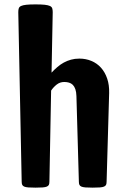

<svg xmlns="http://www.w3.org/2000/svg" viewBox="-20 -862 571 882"><path d="M64 -806.2Q64 -816.4 66.2 -823.5Q68.4 -830.6 76.7 -834.5Q85 -838.4 100.8 -840.1Q116.7 -841.8 143.1 -841.8Q169.4 -841.8 185.3 -840.1Q201.2 -838.4 209.5 -834.5Q217.8 -830.6 220 -823.5Q222.2 -816.4 222.2 -806.2L216.8 -528.3Q230 -542.5 243.7 -554.2Q257.3 -565.9 272.9 -574.5Q288.6 -583 306.2 -587.9Q323.7 -592.8 344.7 -592.8Q374.5 -592.8 400.1 -582Q425.8 -571.3 444.1 -550.8Q462.4 -530.3 472.4 -501Q482.4 -471.7 481.4 -434.6L469.7 -27.8Q469.7 -18.6 467.3 -13.2Q464.8 -7.8 458 -4.9Q451.2 -2 438.7 -1Q426.3 0 405.8 0Q385.3 0 372.8 -1Q360.4 -2 353.8 -4.9Q347.2 -7.8 344.7 -13.2Q342.3 -18.6 342.3 -27.8L331.1 -420.4Q330.6 -439.5 326.2 -452.1Q321.8 -464.8 314.5 -472.2Q307.1 -479.5 297.1 -482.4Q287.1 -485.4 275.4 -485.4Q255.4 -485.4 240.2 -473.4Q225.1 -461.4 214.8 -445.8L207 -27.8Q207 -18.6 204.6 -13.2Q202.1 -7.8 195.3 -4.9Q188.5 -2 176 -1Q163.6 0 143.1 0Q122.6 0 110.1 -1Q97.7 -2 91.1 -4.9Q84.5 -7.8 82 -13.2Q79.6 -18.6 79.6 -27.8Z"/></svg>

Font: Denk One
Style: Regular
Weight: 400
Designer: Irina Smirnova
Foundry: Irina Smirnova
Version: Version 1.002